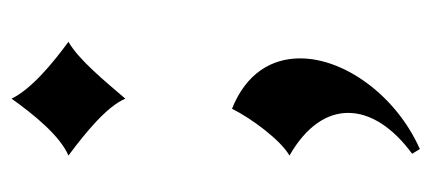

<svg xmlns="http://www.w3.org/2000/svg" viewBox="-222 -364 729 324"><g transform="rotate(-90 142.0 -201.5)"><path d="M138 -354C168 -389 204 -433 234 -450C197 -477 154 -513 138 -546C111 -508 75 -464 42 -450C81 -421 125 -385 138 -354ZM45 130 53 143C143 103 206 16 206 -59C206 -107 181 -150 121 -174C104 -140 68 -92 42 -77C91 -49 114 -14 114 22C114 59 90 97 45 130Z"/></g></svg>

Font: Sinistre Bold
Style: Regular
Weight: 900
Designer: Jules Durand
Foundry: Collletttivo
Version: Version 69.420;Glyphs 3.2 (3217)